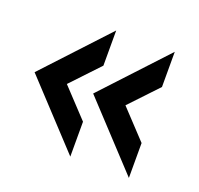

<svg xmlns="http://www.w3.org/2000/svg" viewBox="-85 -527 637 616"><g transform="rotate(20 233.0 -219.5)"><path d="M412.8 -435.3 212.5 -220 412.8 -4.7V-123.8L279 -266.5V-173.5L412.8 -315.2ZM212.8 -435.3 12.5 -220 212.8 -4.7V-123.8L79 -266.5V-173.5L212.8 -315.2Z"/></g></svg>

Font: Tilda Sans VF
Style: Regular
Weight: 400
Designer: ParaType Ltd
Foundry: ParaType Ltd
Version: Version 1.010